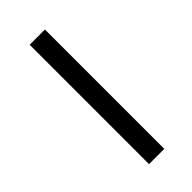

<svg xmlns="http://www.w3.org/2000/svg" viewBox="47 -222 579 579"><g transform="rotate(45 337.0 67.5)"><path d="M595 35V100H86V35Z"/></g></svg>

Font: Fz Poppins Light
Style: Regular
Weight: 300
Designer: Ninad Kale (Devanagari), Jonny Pinhorn (Latin)
Foundry: Indian Type Foundry
Version: Vit hóa bi Vntype.Com & FontZin.Com